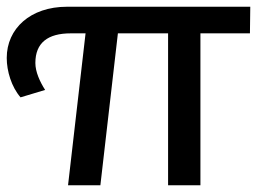

<svg xmlns="http://www.w3.org/2000/svg" viewBox="-28 -550 772 570"><path d="M33 -261 106 -283C90 -308 77 -337 77 -363C77 -423 114 -451 182 -451H226L174 0H270L322 -451H471V0H567V-451H714L715 -530H171C62 -530 -8 -465 -8 -378C-8 -339 6 -292 33 -261Z"/></svg>

Font: Chess Sans Medium
Style: Regular
Weight: 500
Designer: Wolf Bōese
Foundry: Wolf Bōese
Version: Version 7.223;Glyphs 3.3 (3306)